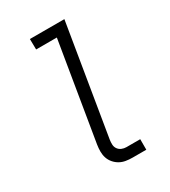

<svg xmlns="http://www.w3.org/2000/svg" viewBox="-181 -826 812 916"><g transform="rotate(-30 225.0 -367.5)"><path d="M275 0Q256 0 238 -3Q220 -6 205 -14.5Q190 -23 178.5 -36.5Q167 -50 161.5 -66.5Q156 -83 156 -101.5Q156 -120 159 -139L248 -677H134L133 -735H323L223 -129Q221 -116 221.5 -102.5Q222 -89 229.5 -78.5Q237 -68 249 -63Q261 -58 274 -58H350V0Z"/></g></svg>

Font: Iosevka Etoile Light
Style: Italic
Weight: 300
Italic angle: -9°
Designer: Belleve Invis
Foundry: Belleve Invis
Version: Version 22.1.2; ttfautohint (v1.8.4)